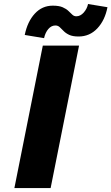

<svg xmlns="http://www.w3.org/2000/svg" viewBox="-20 -950 563 970"><path d="M52.7 0 196.3 -719.7H379.4L235.8 0ZM202.6 -757.3 105 -773.4Q118.7 -840.8 155.8 -881.1Q192.9 -921.4 246.6 -921.4Q278.3 -921.4 296.6 -913.3Q314.9 -905.3 325.9 -894.5Q336.9 -883.8 345.5 -875.7Q354 -867.7 365.7 -867.7Q386.2 -867.7 403.1 -886.7Q419.9 -905.8 424.8 -929.7L522.9 -913.6Q510.3 -847.7 471.7 -806.6Q433.1 -765.6 377 -765.6Q347.2 -765.6 329.6 -773.9Q312 -782.2 301.3 -793.5Q290.5 -804.7 281.5 -813Q272.5 -821.3 259.8 -821.3Q239.7 -821.3 224.4 -803.7Q209 -786.1 202.6 -757.3Z"/></svg>

Font: Reddit Sans Black
Style: Italic
Weight: 900
Italic angle: -11.25°
Designer: Stephen Hutchings
Version: Version 1.013